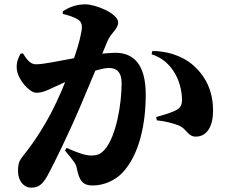

<svg xmlns="http://www.w3.org/2000/svg" viewBox="-20 -822 1040 884"><path d="M678 -572C726 -557 761 -526 786 -483C811 -440 818 -391 818 -361C818 -333 806 -321 783 -311C763 -302 745 -296 699 -283L702 -268C737 -265 784 -253 806 -243C841 -227 845 -192 883 -193C934 -194 961 -242 961 -312C961 -390 936 -463 870 -521C815 -570 738 -588 681 -587ZM269 -758C298 -751 325 -742 342 -730C352 -723 357 -712 357 -698C357 -676 345 -623 321 -554C244 -540 180 -526 146 -526C122 -526 107 -542 85 -577L74 -574C64 -553 53 -532 58 -499C65 -453 116 -395 147 -395C176 -395 197 -406 225 -419L280 -444C268 -414 255 -383 240 -352C195 -255 135 -164 89 -108C68 -82 63 -69 63 -33C63 13 92 42 122 42C155 42 174 31 199 -14C232 -74 301 -219 342 -314L419 -497C444 -504 465 -509 481 -509C523 -509 540 -483 540 -439C540 -346 516 -194 461 -132C446 -116 433 -106 400 -106C372 -106 336 -119 287 -141L279 -129C324 -75 330 -67 334 -45C346 15 365 32 407 32C458 32 509 9 542 -25C623 -109 651 -255 651 -386C651 -527 594 -579 511 -579C494 -579 473 -577 451 -575L475 -633C491 -671 524 -688 524 -719C524 -759 422 -802 373 -802C323 -802 292 -784 269 -770Z"/></svg>

Font: Noto Serif CJK SC Black
Style: Regular
Weight: 900
Designer: Ryoko NISHIZUKA 西塚涼子 (kana & ideographs); Frank Grießhammer (Latin, Greek & Cyrillic); Wenlong ZHANG 张文龙 (bopomofo); San
Foundry: Adobe
Version: Version 2.001;hotconv 1.1.0;makeotfexe 2.6.0